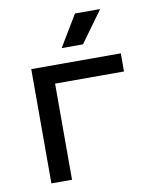

<svg xmlns="http://www.w3.org/2000/svg" viewBox="-81 -771 675 834"><g transform="rotate(-10 256.5 -354.5)"><path d="M78 0H169V-424H473V-504H78ZM224 -571H318L418 -709H307Z"/></g></svg>

Font: Hibana 45 SubMedium
Style: Regular
Weight: 500
Width: 6
Designer: pygmalion
Foundry: ybstudio
Version: Version 2021.007;FEAKit 1.0